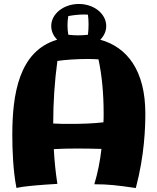

<svg xmlns="http://www.w3.org/2000/svg" viewBox="-20 -917 793 967"><path d="M515 -786C515 -847 454 -897 377 -897C300 -897 238 -847 238 -786C238 -760 249 -736 268 -717C74 -660 42 -440 42 -237C42 -161 46 -55 63 30C63 30 84 20 269 9C260 -49 254 -108 251 -166C289 -168 329 -169 370 -169C410 -169 452 -168 491 -167C484 -105 472 -45 455 11C526 11 568 16 664 30C708 -135 712 -277 712 -345C712 -560 622 -679 485 -717C504 -736 515 -760 515 -786ZM336 -293C306 -293 276 -293 248 -295C248 -402 255 -507 269 -610C306 -616 370 -620 423 -620C443 -620 461 -619 476 -618C493 -540 502 -446 502 -347C502 -331 502 -316 501 -301C450 -295 392 -293 336 -293ZM423 -742C406 -740 390 -739 373 -739C358 -739 341 -740 324 -742C321 -758 320 -774 320 -789C320 -805 321 -821 324 -836C350 -841 377 -844 406 -844C411 -844 416 -843 423 -843C425 -827 426 -811 426 -794C426 -777 425 -759 423 -742Z"/></svg>

Font: Galindo
Style: Regular
Weight: 400
Designer: Astigmatic (AOETI)
Foundry: Astigmatic (AOETI)
Version: Version 1.000